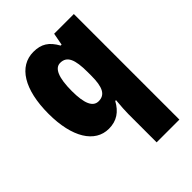

<svg xmlns="http://www.w3.org/2000/svg" viewBox="-230 -672 1020 1020"><g transform="rotate(-45 280.0 -161.5)"><path d="M334 28V240H505V-553H357L344 -484H337C306 -540 270 -563 211 -563C102 -563 35 -456 35 -273C35 -96 102 10 206 10C265 10 305 -18 334 -71H340C336 -28 334 5 334 28ZM271 -132C229 -132 208 -176 208 -271C208 -372 230 -421 270 -421C321 -421 339 -378 339 -283V-256C339 -171 320 -132 271 -132Z"/></g></svg>

Font: Noto Sans Gurmukhi Condensed Black
Style: Regular
Weight: 900
Width: 3
Designer: Jelle Bosma - Monotype Design Team
Foundry: Monotype Imaging Inc.
Version: Version 2.004